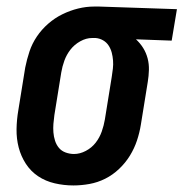

<svg xmlns="http://www.w3.org/2000/svg" viewBox="-20 -558 560 586"><path d="M204 8Q175 8 147 1.5Q119 -5 96.5 -20Q74 -35 59 -58Q44 -81 37 -108Q30 -135 30.5 -164Q31 -193 36 -222L57 -352Q62 -377 70 -401Q78 -425 92.5 -446.5Q107 -468 127 -485.5Q147 -503 170.5 -514.5Q194 -526 218.5 -532Q243 -538 267 -538Q271 -538 275 -538Q279 -538 283 -538L520 -530L504 -434L395 -438Q408 -426 417 -411.5Q426 -397 430.5 -380Q435 -363 434.5 -344.5Q434 -326 431 -308L410 -178Q406 -153 398 -129Q390 -105 376.5 -83Q363 -61 343.5 -42.5Q324 -24 301 -12.5Q278 -1 253 3.5Q228 8 204 8ZM206 -88Q224 -88 242 -97.5Q260 -107 272 -122.5Q284 -138 290.5 -156.5Q297 -175 300 -193L321 -323Q323 -336 324.5 -348.5Q326 -361 325 -373.5Q324 -386 321 -397.5Q318 -409 311.5 -419Q305 -429 294.5 -435Q284 -441 272 -442H267Q265 -442 263.5 -442Q262 -442 261 -442Q243 -442 225 -432Q207 -422 195 -406.5Q183 -391 176.5 -373Q170 -355 167 -337L146 -207Q144 -193 143 -180Q142 -167 143 -154Q144 -141 148 -128.5Q152 -116 160 -106.5Q168 -97 180.5 -92.5Q193 -88 206 -88Z"/></svg>

Font: Iosevka Slab
Style: Bold Italic
Weight: 700
Italic angle: -9°
Monospace: yes
Designer: Belleve Invis
Foundry: Belleve Invis
Version: Version 11.1.0; ttfautohint (v1.8.3)